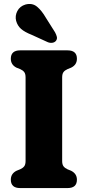

<svg xmlns="http://www.w3.org/2000/svg" viewBox="-20 -956 446 976"><path d="M296 -137.5Q296 -119.5 303 -110.5Q310 -101.5 323 -95.5L341.5 -88Q371 -73 371 -42.5Q371 0 323.5 0H82.5Q35 0 35 -42.5Q35 -73.5 64 -88L82.5 -95.5Q96 -101.5 103 -110.5Q110 -119.5 110 -137.5V-562.5Q110 -580.5 103.2 -589.5Q96.5 -598.5 83 -604.5L64 -612Q35 -626.5 35 -657.5Q35 -700 82.5 -700H323.5Q371 -700 371 -657.5Q371 -626.5 341.5 -612L323 -604.5Q309.5 -598.5 302.8 -589.5Q296 -580.5 296 -562.5ZM213 -866 260 -791.5Q266.5 -779.5 269 -768.8Q271.5 -758 264.5 -748.5Q257.5 -740 245.5 -738.5Q233.5 -737 222 -742L141 -779Q105.5 -793 87.2 -809Q69 -825 62 -850Q55.5 -875.5 68.2 -900Q81 -924.5 109.5 -933Q144 -942 168 -922.2Q192 -902.5 213 -866Z"/></svg>

Font: Fraunces 72pt SuperSoft
Style: Bold
Weight: 700
Version: Version 1.000;[0bf87f6ff]